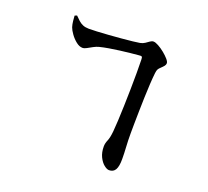

<svg xmlns="http://www.w3.org/2000/svg" viewBox="-139 -953 1277 1180"><g transform="rotate(20 500.0 -363.5)"><path d="M639.6 -651.5Q639.6 -666.8 635.3 -670.2Q630.9 -673.6 617.8 -671.8Q595.3 -669.8 563.6 -666.6Q531.9 -663.3 496.8 -658.8Q461.6 -654.2 428.5 -648.7Q395.4 -643.1 369.6 -636.6Q352 -632.1 334 -622.3Q316.1 -612.4 301 -604.1Q285.9 -595.8 274.5 -595.8Q253.7 -595.8 232.3 -612.9Q210.8 -629.9 194.4 -652.8Q177.9 -675.7 171.9 -693Q166.5 -709.8 164.3 -731.4Q162.1 -753 161.5 -765.7L175.8 -771.3Q190.8 -755.9 203.5 -744.5Q216.3 -733.1 232.1 -726.4Q248 -719.8 270.1 -719.5Q289.2 -719.3 323.9 -721Q358.6 -722.8 399.6 -725.7Q440.6 -728.6 480.6 -732.2Q520.5 -735.7 551.6 -739.1Q582.8 -742.5 596.8 -745.2Q614.9 -748.8 627.6 -757.6Q640.3 -766.4 651.2 -774.1Q662.1 -781.8 672.3 -781.8Q684.9 -781.8 705.6 -770.4Q726.2 -759.1 746.4 -742.6Q766.6 -726.2 780.5 -710.3Q794.4 -694.3 794.4 -684.2Q794.4 -674.2 787.4 -665.6Q780.4 -656.9 767.5 -644.8Q758.2 -636.3 753.6 -628.5Q749 -620.7 747 -602.8Q743.3 -570.6 740.9 -527.5Q738.5 -484.5 737 -437.8Q735.5 -391.1 734.7 -346Q733.8 -300.9 733.3 -263.5Q732.8 -226.2 732.8 -202.6Q732.8 -155.6 735.4 -114.4Q738 -73.2 738 -37.3Q738.3 10.2 725.7 32.5Q713.1 54.8 684.7 54.8Q670.8 54.8 651.8 39.7Q632.8 24.6 618.8 -3.9Q604.9 -32.4 604.9 -71.9Q604.9 -91.7 614.4 -113.7Q624 -135.7 628.2 -178.6Q630.9 -205.9 633.1 -251Q635.4 -296.1 637 -350.8Q638.6 -405.5 639.6 -460.9Q640.6 -516.3 640.6 -566.2Q640.6 -616.1 639.6 -651.5Z"/></g></svg>

Font: Noto Serif SC ExtraLight
Style: Regular
Weight: 200
Designer: Ryoko NISHIZUKA 西塚涼子 (kana & ideographs); Frank Grießhammer (Latin, Greek & Cyrillic); Wenlong ZHANG 张文龙 (bopomofo); San
Foundry: Adobe
Version: Version 2.002-H1;hotconv 1.1.0;makeotfexe 2.6.0